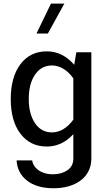

<svg xmlns="http://www.w3.org/2000/svg" viewBox="-20 -801 600 1056"><path d="M180.7 -616.7H243.2L334 -781.2H260.3ZM39.1 -256.3C39.1 -176.3 56.6 -112.8 92.3 -65.9C127.9 -18.6 176.3 4.9 237.3 4.9C293 4.9 341.8 -17.6 383.3 -63V71.3C383.3 99.6 372.1 121.1 350.1 135.7C328.1 150.4 301.3 157.7 270.5 157.7C208.5 157.7 164.6 126.5 156.7 81.1H71.3C73.7 127.4 93.3 165 129.4 192.9C165.5 220.7 213.9 234.4 274.9 234.4C393.6 234.4 482.4 175.3 482.4 71.3V-513.7H399.9L388.2 -444.8C347.2 -492.2 296.9 -518.6 237.8 -518.6C176.3 -518.6 127.9 -495.1 92.3 -447.8C56.6 -400.4 39.1 -336.4 39.1 -256.3ZM138.2 -256.3C138.2 -311.5 149.4 -356.4 172.4 -390.1C195.3 -423.8 226.1 -440.9 265.6 -440.9C311 -440.9 352.5 -413.6 383.3 -370.1V-143.1C352.5 -100.1 311.5 -72.8 266.1 -72.8C226.6 -72.8 195.8 -89.4 172.9 -123C149.9 -156.7 138.2 -201.2 138.2 -256.3Z"/></svg>

Font: Estedad Medium
Style: Regular
Weight: 500
Designer: Amin Abedi
Version: Version 7.3